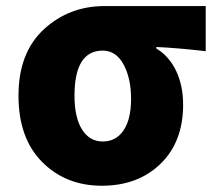

<svg xmlns="http://www.w3.org/2000/svg" viewBox="-20 -589 699 623"><path d="M40 -278.3Q40 -418 122.1 -493.7Q204.1 -569.3 319.3 -569.3H647.5V-422.9Q554.7 -433.6 487.3 -436.5V-431.6Q528.3 -407.2 551.3 -359.4Q574.2 -311.5 574.2 -249Q574.2 -128.9 501 -57.6Q427.7 13.7 310.5 13.7Q193.4 13.7 116.7 -63.5Q40 -140.6 40 -278.3ZM405.3 -267.6Q405.3 -335 380.9 -379.9Q356.4 -424.8 313.5 -424.8Q221.7 -424.8 221.7 -278.3Q221.7 -208 246.1 -168.9Q270.5 -129.9 313.5 -129.9Q356.4 -129.9 380.9 -166Q405.3 -202.1 405.3 -267.6Z"/></svg>

Font: Bpmf Zihi Sans Heavy
Style: Heavy
Weight: 900
Foundry: But Ko
Version: Version 1.320